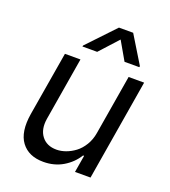

<svg xmlns="http://www.w3.org/2000/svg" viewBox="-140 -866 861 974"><g transform="rotate(20 290.5 -378.5)"><path d="M411.9 -223 465.9 -545.5H549.7L458.8 0H375L390.6 -92.3H384.9Q357.6 -47.9 311.3 -20.4Q264.9 7.1 206 7.1Q126.1 7.1 86.8 -45.5Q47.6 -98 63.9 -198.9L122.2 -545.5H206L149.1 -204.5Q139.6 -145.6 167.1 -109.7Q194.6 -73.9 247.2 -73.9Q271.7 -73.9 297.2 -83.1Q322.8 -92.3 346.4 -109.9Q370 -127.5 388 -157Q405.9 -186.4 411.9 -223ZM272.4 -610.8H192.8L194.2 -616.5L334.2 -764.2H410.9L501.1 -616.5L499.6 -610.8H420.1L362.9 -710.2Z"/></g></svg>

Font: Karasuma Gothic
Style: Italic
Weight: 400
Italic angle: -9.39999°
Designer: Rasmus Andersson / Ryoko Nishizuka
Foundry: Genbu
Version: Version 1.00